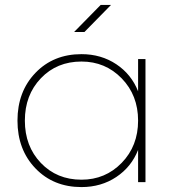

<svg xmlns="http://www.w3.org/2000/svg" viewBox="-20 -740 702 780"><path d="M541 -369V-500H571V0H541V-131Q514 -62 452.5 -21Q391 20 311 20Q197 20 124 -56Q51 -132 51 -250Q51 -368 124 -444Q197 -520 311 -520Q391 -520 452.5 -479Q514 -438 541 -369ZM311 -10Q408 -10 474.5 -78.5Q541 -147 541 -250Q541 -353 474.5 -421.5Q408 -490 311 -490Q211 -490 146 -422Q81 -354 81 -250Q81 -146 146 -78Q211 -10 311 -10ZM389 -720H431L323 -610H281Z"/></svg>

Font: Metropolitano Thin
Style: Regular
Weight: 250
Designer: Fonts by Alex Slobzheninov & Chris M. Simpson / Changes by Cristiano Sobral
Foundry: Fonts by Alex Slobzheninov & Chris M. Simpson / Changes by Cristiano Sobral
Version: Version 1.00;August 30, 2020;FontCreator 13.0.0.2681 64-bit